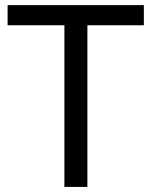

<svg xmlns="http://www.w3.org/2000/svg" viewBox="-20 -734 596 754"><path d="M323.2 0H232.9V-634.8H9.8V-713.9H544.9V-634.8H323.2Z"/></svg>

Font: Noto Sans Malayalam
Style: Regular
Weight: 400
Designer: Monotype Design team
Foundry: Monotype Imaging Inc.
Version: Version 1.02